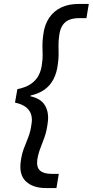

<svg xmlns="http://www.w3.org/2000/svg" viewBox="-20 -816 470 973"><path d="M213 137Q147 137 111.5 103.5Q76 70 85 3Q90 -35 101 -63.5Q112 -92 123.5 -121Q135 -150 140 -190Q144 -213 138 -234.5Q132 -256 112.5 -272Q93 -288 56 -296L68 -364Q111 -373 137 -391Q163 -409 176.5 -435.5Q190 -462 193 -495Q197 -520 196 -541.5Q195 -563 195 -586Q195 -609 199 -638Q205 -690 229 -725.5Q253 -761 291 -778.5Q329 -796 377 -796H430L418 -724H380Q353 -724 332 -716Q311 -708 297.5 -688.5Q284 -669 280 -635Q276 -609 276.5 -586Q277 -563 277 -540Q277 -517 273 -490Q268 -447 251 -414.5Q234 -382 205 -361.5Q176 -341 135 -332V-328Q189 -316 209 -280Q229 -244 222 -195Q217 -153 206 -122Q195 -91 184.5 -64.5Q174 -38 169 -7Q164 32 183 48.5Q202 65 240 65H278L266 137Z"/></svg>

Font: DM Sans 36pt
Style: Italic
Weight: 400
Italic angle: -10°
Designer: Colophon Foundry, Jonny Pinhorn
Foundry: Colophon Foundry
Version: Version 4.004;gftools[0.9.30]